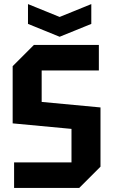

<svg xmlns="http://www.w3.org/2000/svg" viewBox="-20 -920 554 940"><path d="M49 0V-125H330V-289L42 -316V-596L146 -700H464V-575H184V-421L472 -394V-104L368 0ZM427 -900V-803L272 -740L117 -803V-900L272 -837Z"/></svg>

Font: Tektur SemiCondensed SemiBold
Style: Regular
Weight: 600
Width: 4
Designer: Adam Jagosz
Foundry: Adam Jagosz
Version: Version 1.005;gftools[0.9.30]